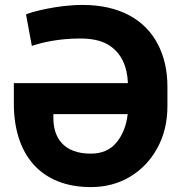

<svg xmlns="http://www.w3.org/2000/svg" viewBox="-20 -741 737 771"><path d="M344.7 10.3C402.8 10.3 455.6 -3.4 502 -31.2C548.3 -59.1 585 -97.2 611.8 -146.5C638.7 -195.3 652.3 -251.5 652.3 -315.4V-393.1C652.3 -457 639.6 -514.2 613.8 -563.5C562.5 -662.1 460.4 -721.2 311.5 -721.2C210 -721.2 105 -692.9 84.5 -683.1L107.9 -556.6C146.5 -569.8 213.9 -586.4 301.8 -586.4C348.1 -586.4 384.8 -578.6 412.6 -562.5C467.3 -530.8 491.2 -473.6 493.7 -407.2H35.6V-325.2C35.6 -120.6 143.1 10.3 344.7 10.3ZM344.7 -124C235.4 -124 194.3 -188 194.3 -267.1V-282.7H492.7C487.8 -237.8 473.1 -200.2 448.7 -169.9C423.8 -139.2 389.2 -124 344.7 -124Z"/></svg>

Font: Vazirmatn ExtraBold
Style: Regular
Weight: 800
Designer: Saber Rastikerdar
Foundry: Saber Rastikerdar
Version: Version 33.003